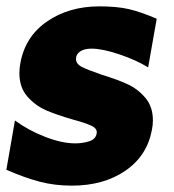

<svg xmlns="http://www.w3.org/2000/svg" viewBox="-27 -572 547 604"><path d="M210 -121Q168 -121 115 -141.5Q62 -162 20 -193L-7 -38Q50 -13 97.5 -0.5Q145 12 199 12Q299 12 367.5 -35Q436 -82 451 -164Q454 -179 454 -193Q454 -236 430.5 -264Q407 -292 374.5 -307Q342 -322 293 -337Q249 -352 230.5 -361.5Q212 -371 212 -387Q212 -401 225 -410Q238 -419 261 -419Q295 -419 348.5 -401Q402 -383 439 -360L466 -513Q415 -535 377.5 -543.5Q340 -552 286 -552Q190 -552 121 -504.5Q52 -457 37 -373Q34 -357 34 -342Q34 -297 59 -268.5Q84 -240 117 -225.5Q150 -211 202 -196Q243 -185 261.5 -176Q280 -167 277 -152Q274 -134 253.5 -127.5Q233 -121 210 -121Z"/></svg>

Font: Geom Black
Style: Bold Italic
Weight: 900
Italic angle: -10°
Version: Version 1.102